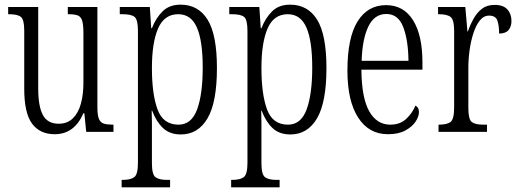

<svg xmlns="http://www.w3.org/2000/svg" viewBox="-20 -566 2226 824"><path d="M215 10Q151 10 117.5 -35.5Q84 -81 84 -185V-435Q84 -482 69.5 -493.5Q55 -505 19 -505H15V-536H144V-186Q144 -110 164 -72.5Q184 -35 232 -35Q269 -35 292.5 -58Q316 -81 327 -120.5Q338 -160 338 -210V-424Q338 -460 332.5 -477.5Q327 -495 313 -500Q299 -505 274 -505H271V-536H398V-105Q398 -72 404.5 -56Q411 -40 425.5 -35.5Q440 -31 464 -31H467V0H350L342 -80H338Q299 10 215 10Z M502 238V206H507Q541 206 556.5 194Q572 182 572 133V-433Q572 -481 558 -493Q544 -505 506 -505H494V-536H623L629 -445H632Q649 -489 678 -517.5Q707 -546 755 -546Q831 -546 871 -481.5Q911 -417 911 -274Q911 -127 870.5 -58Q830 11 756 11Q708 11 679 -17Q650 -45 633 -91H631Q632 -70 632 -40.5Q632 -11 632 24V135Q632 183 647.5 194.5Q663 206 696 206H710V238ZM746 -31Q802 -31 826 -96.5Q850 -162 850 -276Q850 -391 825 -448Q800 -505 745 -505Q685 -505 658.5 -444Q632 -383 632 -274Q632 -162 656 -96.5Q680 -31 746 -31Z M972 238V206H977Q1011 206 1026.5 194Q1042 182 1042 133V-433Q1042 -481 1028 -493Q1014 -505 976 -505H964V-536H1093L1099 -445H1102Q1119 -489 1148 -517.5Q1177 -546 1225 -546Q1301 -546 1341 -481.5Q1381 -417 1381 -274Q1381 -127 1340.5 -58Q1300 11 1226 11Q1178 11 1149 -17Q1120 -45 1103 -91H1101Q1102 -70 1102 -40.5Q1102 -11 1102 24V135Q1102 183 1117.5 194.5Q1133 206 1166 206H1180V238ZM1216 -31Q1272 -31 1296 -96.5Q1320 -162 1320 -276Q1320 -391 1295 -448Q1270 -505 1215 -505Q1155 -505 1128.5 -444Q1102 -383 1102 -274Q1102 -162 1126 -96.5Q1150 -31 1216 -31Z M1645 10Q1563 10 1517 -61.5Q1471 -133 1471 -263Q1471 -404 1514.5 -474Q1558 -544 1637 -544Q1712 -544 1752.5 -479.5Q1793 -415 1793 -298V-267H1531Q1532 -146 1564.5 -88.5Q1597 -31 1655 -31Q1697 -31 1723.5 -56Q1750 -81 1763 -113Q1769 -110 1773.5 -103Q1778 -96 1778 -85Q1778 -66 1763.5 -44Q1749 -22 1719.5 -6Q1690 10 1645 10ZM1733 -305Q1732 -394 1710.5 -450Q1689 -506 1638 -506Q1587 -506 1561 -452.5Q1535 -399 1532 -305Z M1862 0V-31H1864Q1899 -31 1914 -43Q1929 -55 1929 -105V-433Q1929 -481 1914 -493Q1899 -505 1863 -505H1860V-536H1977L1986 -431H1988Q1998 -460 2012.5 -486Q2027 -512 2048.5 -528.5Q2070 -545 2103 -545Q2140 -545 2157.5 -525.5Q2175 -506 2175 -476Q2175 -452 2162.5 -437Q2150 -422 2122 -422Q2122 -457 2114.5 -478Q2107 -499 2079 -499Q2056 -499 2039.5 -478.5Q2023 -458 2012 -424.5Q2001 -391 1995.5 -352Q1990 -313 1990 -275V-103Q1990 -54 2004.5 -42.5Q2019 -31 2054 -31H2070V0Z"/></svg>

Font: Noto Serif ExtraCondensed Light
Style: Regular
Weight: 300
Width: 2
Designer: Monotype Design Team
Foundry: Monotype Imaging Inc.
Version: Version 2.014; ttfautohint (v1.8.4.7-5d5b)